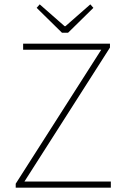

<svg xmlns="http://www.w3.org/2000/svg" viewBox="-20 -860 578 880"><path d="M52 0V-18L444 -632H86V-660H484V-642L92 -28H488V0ZM264 -710 148 -824 162 -840 276 -740H280L394 -840L408 -824L292 -710Z"/></svg>

Font: Assistant ExtraLight
Style: Regular
Weight: 200
Designer: Hebrew By Ben Nathan, Latin by Paul Hunt
Version: Version 3.000